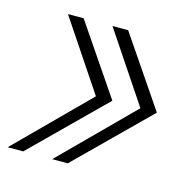

<svg xmlns="http://www.w3.org/2000/svg" viewBox="-81 -596 597 600"><g transform="rotate(15 217.5 -295.5)"><path d="M-6.3 -70.3 218.8 -295.4 67.9 -521H118.7L272 -295.4L43.9 -70.3ZM137.7 -70.3 362.8 -295.4 211.9 -521H262.7L416 -295.4L188 -70.3Z"/></g></svg>

Font: Inter Display Extra Light
Style: Italic
Weight: 200
Italic angle: -9.39999°
Designer: Rasmus Andersson
Foundry: rsms
Version: Version 4.000;git-4fc901f